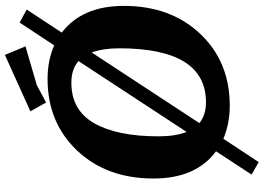

<svg xmlns="http://www.w3.org/2000/svg" viewBox="-166 -772 1075 783"><g transform="rotate(-90 371.5 -380.5)"><path d="M739 -413Q739 -222 625 -101.5Q511 19 332 19Q260 19 197 -7L102 137L51 108L146 -37Q35 -119 35 -292Q35 -483 149 -603.5Q263 -724 441 -724Q516 -724 578 -697L671 -838L724 -809L630 -666Q739 -583 739 -413ZM207 -272Q207 -202 225 -157L514 -598Q480 -627 426 -627Q313 -627 260 -533Q207 -439 207 -272ZM566 -432Q566 -498 549 -544L261 -105Q294 -78 346 -78Q566 -78 566 -432ZM539 -898 574 -814Q435 -774 416 -768L345 -730L309 -794Z"/></g></svg>

Font: Andada
Style: Bold Italic
Weight: 700
Italic angle: -8.29999°
Designer: Carolina Giovagnoli
Foundry: Carolina Giovagnoli
Version: Version 1.003